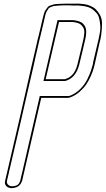

<svg xmlns="http://www.w3.org/2000/svg" viewBox="-20 -814 572 1038"><path d="M492 -466Q489 -454 485 -440Q481 -426 470.5 -402Q460 -378 446.5 -358Q433 -338 410.5 -318Q388 -298 361 -288Q353 -285 348 -285H203L114 101L113 106L108 127L100 162Q99 163 98.5 166Q98 169 94 176Q90 183 84.5 188.5Q79 194 67.5 198.5Q56 203 42 203Q40 203 37.5 203Q35 203 28 200.5Q21 198 16 194Q11 190 8 182Q5 174 8 162L16 128L19 115L22 102L87 -178L88 -182L148 -446L180 -584Q182 -596 187 -613Q191 -631 198 -659Q198 -661 199 -663L211 -715Q215 -731 218 -741.5Q221 -752 227.5 -761Q234 -770 238 -775.5Q242 -781 253.5 -785Q265 -789 272 -790.5Q279 -792 298 -793Q317 -794 329.5 -794Q342 -794 370 -794Q379 -794 383 -794Q394 -795 411 -794Q425 -793 438.5 -791Q452 -789 469 -782Q486 -775 498 -763.5Q510 -752 520.5 -733Q531 -714 531.5 -687.5Q532 -661 527 -624Q526 -616 524 -608L523 -601V-602L521 -594V-593L520 -591L495 -480Q494 -475 492 -466ZM398 -463 417 -542 431 -602Q435 -622 436 -639Q436 -640 436 -640Q436 -656 428.5 -667.5Q421 -679 413 -684Q405 -689 394 -691.5Q383 -694 378.5 -694.5Q374 -695 371 -695Q369 -695 368 -695H299L227 -386H285H331Q381 -399 398 -463ZM398 -463ZM398 -463ZM482 -466 484 -479V-480L511 -594Q511 -595 511.5 -596.5Q512 -598 512 -600Q513 -602 513.5 -603.5Q514 -605 514 -606Q514 -607 514 -608Q516 -616 517 -623Q524 -653 522 -676.5Q520 -700 515.5 -717Q511 -734 500 -745.5Q489 -757 479 -764.5Q469 -772 455 -776Q441 -780 430.5 -781.5Q420 -783 408 -784Q392 -785 381 -784Q372 -784 356 -785Q330 -785 319 -785Q308 -785 291.5 -783.5Q275 -782 269.5 -781Q264 -780 254.5 -776Q245 -772 242.5 -768Q240 -764 234.5 -755.5Q229 -747 226.5 -738Q224 -729 221 -715L209 -663Q208 -663 208 -661.5Q208 -660 208 -659Q201 -630 197 -613L190 -585V-584Q185 -561 174.5 -516.5Q164 -472 159 -447Q148 -401 128 -313.5Q108 -226 98 -182L32 102Q32 103 31 105.5Q30 108 29.5 110.5Q29 113 29 115L26 128Q25 133 22 145Q19 157 18 162Q15 175 22.5 183Q30 191 35.5 192Q41 193 45 193Q56 193 65 190Q74 187 78 183Q82 179 85 173.5Q88 168 88.5 166Q89 164 89 162H90Q91 156 93.5 145Q96 134 98 126Q99 123 100.5 116.5Q102 110 103 106L104 101L195 -295H205Q210 -295 217.5 -295Q225 -295 246 -295Q267 -295 284.5 -295Q302 -295 321.5 -295Q341 -295 351 -295Q353 -295 360 -297Q390 -309 414 -333Q438 -357 451.5 -384.5Q465 -412 471.5 -431Q478 -450 482 -466ZM408 -463Q389 -391 332 -376H330H283H215L291 -705H370H371H372Q376 -705 381.5 -704.5Q387 -704 399 -701Q411 -698 420.5 -692.5Q430 -687 438 -674Q446 -661 446 -643Q446 -643 446 -641H447L446 -640Q446 -623 441 -602L427 -542Z"/></svg>

Font: Soda Fountain
Style: OutlineOblique
Weight: 400
Version: Version 1.0